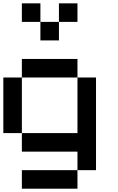

<svg xmlns="http://www.w3.org/2000/svg" viewBox="-20 -909 707 1151"><path d="M111.1 -111.1H0V-444.4H111.1ZM444.4 -777.8H333.3V-888.9H444.4ZM222.2 -777.8H111.1V-888.9H222.2ZM333.3 -666.7H222.2V-777.8H333.3ZM444.4 222.2H111.1V111.1H444.4ZM444.4 -111.1V-444.4H555.6V111.1H444.4V0H111.1V-111.1ZM444.4 -444.4H111.1V-555.6H444.4Z"/></svg>

Font: Pixeloid Mono
Style: Regular
Weight: 400
Monospace: yes
Designer: GGBotNet
Foundry: GGBotNet
Version: 0.5